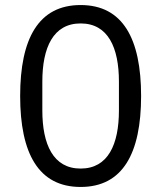

<svg xmlns="http://www.w3.org/2000/svg" viewBox="-20 -730 640 762"><path d="M300 12C467 12 540 -121 540 -349C540 -577 467 -710 300 -710C133 -710 60 -577 60 -349C60 -121 133 12 300 12ZM300 -61C191 -61 148 -157 148 -292V-406C148 -541 191 -637 300 -637C409 -637 452 -541 452 -406V-292C452 -157 409 -61 300 -61Z"/></svg>

Font: IBM Plex Devanagari
Style: Regular
Weight: 400
Designer: Mike Abbink, Paul van der Laan, Pieter van Rosmalen, Erin McLaughlin
Foundry: Bold Monday
Version: Version 1.0